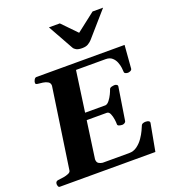

<svg xmlns="http://www.w3.org/2000/svg" viewBox="-168 -1077 1056 1197"><g transform="rotate(-20 360.5 -478.5)"><path d="M246.6 -333 245.6 -379.9H462.4Q475.6 -381.8 488.3 -398.2Q501 -414.6 510.3 -433.8Q519.5 -453.1 522.5 -462.9Q525.4 -472.7 537.1 -475.8Q548.8 -479 559.6 -479Q564.9 -479 572 -474.9Q579.1 -470.7 577.6 -462.4L543.5 -246.1Q542 -237.8 533.9 -233.6Q525.9 -229.5 520.5 -229.5Q509.3 -229.5 498.5 -232.9Q487.8 -236.3 488.3 -245.6Q488.8 -256.3 485.8 -277.1Q482.9 -297.9 475.3 -315.4Q467.8 -333 453.6 -333ZM364.7 -649.9 285.6 -85.9Q285.6 -65.4 297.4 -58.1Q309.1 -50.8 323.2 -49.3H498.5Q528.8 -49.3 552.2 -66.7Q575.7 -84 592.3 -108.2Q608.9 -132.3 618.7 -153.6Q628.4 -174.8 631.3 -182.1Q634.3 -191.4 643.1 -194.8Q651.9 -198.2 659.7 -198.2Q689 -198.2 688.5 -181.6L654.8 0H21Q12.7 0 9.8 -9.8Q6.8 -19.5 7.8 -24.9Q9.3 -41 26.4 -43Q42.5 -44.4 61.8 -47.6Q81.1 -50.8 95.7 -57.1Q110.4 -63.5 111.8 -74.2L190.4 -608.9Q190.4 -627 176.5 -635.3Q162.6 -643.6 144 -646.2Q125.5 -648.9 111.3 -649.9Q96.2 -651.4 96.2 -660.6Q96.2 -670.9 102.5 -681.9Q108.9 -692.9 117.7 -692.9H702.6L690.4 -539.1Q689 -530.8 679.7 -526.6Q670.4 -522.5 663.6 -522.5Q655.8 -522.5 647.7 -525.9Q639.6 -529.3 639.6 -538.6Q639.6 -545.9 637.5 -564Q635.3 -582 627.7 -601.8Q620.1 -621.6 604.2 -635.7Q588.4 -649.9 561.5 -649.9ZM447.8 -764.2Q422.9 -764.2 409.7 -771.2Q396.5 -778.3 390.6 -789.1L296.9 -957H369.1L462.4 -860.8L586.4 -957H656.2L513.2 -793.5Q502.9 -782.2 488 -773.2Q473.1 -764.2 447.8 -764.2Z"/></g></svg>

Font: Gelasio
Style: Bold Italic
Weight: 700
Italic angle: -8.5°
Designer: Eben Sorkin
Foundry: Eben Sorkin
Version: Version 1.008